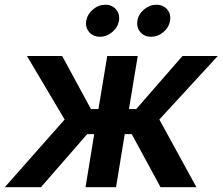

<svg xmlns="http://www.w3.org/2000/svg" viewBox="-41 -779 926 799"><path d="M-21 0 228 -281.7 71.3 -545.9H217.8L337.4 -325.2H368.7L405.3 -545.9H532.2L495.6 -325.2H525.9L718.3 -545.9H865.2L622.1 -281.7L776.4 0H627L507.3 -220.7H478L441.9 0H314.9L351.1 -220.7H321.8L129.4 0ZM587.4 -626Q559.6 -626 543 -645.5Q526.4 -665 530.8 -692.9Q535.2 -720.2 558.6 -739.7Q582 -759.3 609.9 -759.3Q638.2 -759.3 654.8 -739.7Q671.4 -720.2 666.5 -692.9Q662.1 -665 638.9 -645.5Q615.7 -626 587.4 -626ZM375 -626Q346.7 -626 330.1 -645.5Q313.5 -665 317.9 -692.9Q322.8 -720.2 345.9 -739.7Q369.1 -759.3 397.5 -759.3Q425.3 -759.3 441.9 -739.7Q458.5 -720.2 454.1 -692.9Q449.2 -665 426 -645.5Q402.8 -626 375 -626Z"/></svg>

Font: Inter SemiBold
Style: Italic
Weight: 600
Italic angle: -9.3988°
Designer: Rasmus Andersson
Foundry: rsms
Version: Version 4.001;git-66647c0bb